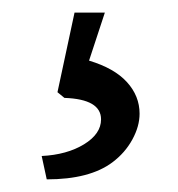

<svg xmlns="http://www.w3.org/2000/svg" viewBox="-20 -37 282 304"><path d="M140 152Q140 120 82 118L71 109L98 -17H146L121 59Q161 71 181 93Q201 115 201 143Q201 163 189.5 184Q178 205 158 220Q122 247 54 247L46 210Q86 208 113 191.5Q140 175 140 152Z"/></svg>

Font: Andada Pro SemiBold
Style: Regular
Weight: 600
Designer: Carolina Giovagnoli
Foundry: Huerta Tipografica
Version: Version 3.005